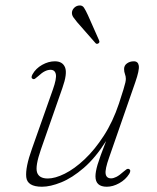

<svg xmlns="http://www.w3.org/2000/svg" viewBox="-20 -684 582 711"><path d="M458 -58Q466.5 -53.5 458.5 -40Q445 -18.5 421.5 -5.5Q398 7.5 375.5 7.5Q333.5 7.5 333.5 -31Q333.5 -47.5 341.2 -74Q349 -100.5 373 -162Q333.5 -99.5 290.2 -62.2Q247 -25 206.8 -8.8Q166.5 7.5 135.5 7.5Q81 7.5 77.2 -28.2Q73.5 -64 98.5 -133.5L176 -353Q190 -392.5 186.8 -409Q183.5 -425.5 167 -425.5Q157 -425.5 146.2 -420.2Q135.5 -415 121.5 -402Q114.5 -396 110 -392.8Q105.5 -389.5 101 -392Q93 -395.5 100.5 -409Q112.5 -430.5 136 -443.8Q159.5 -457 183 -457Q212 -457 221 -434.2Q230 -411.5 211 -358L131.5 -130.5Q110 -68.5 117.2 -45.8Q124.5 -23 157 -23Q184 -23 219.8 -40.8Q255.5 -58.5 293 -93.8Q330.5 -129 364.2 -181Q398 -233 420.5 -300.5Q431.5 -334.5 437 -352.2Q442.5 -370 444.2 -378.2Q446 -386.5 446 -392Q446 -401 442.8 -409.5Q439.5 -418 439.5 -428.5Q439.5 -441.5 450.2 -449.2Q461 -457 475.5 -457Q491.5 -457 494 -440.5Q496.5 -424 481 -379.5L384 -100.5Q368.5 -57 371.2 -40.2Q374 -23.5 391.5 -23.5Q400 -23.5 411 -29Q422 -34.5 437 -48Q443.5 -53.5 448.2 -56.8Q453 -60 458 -58ZM305.5 -628 346.5 -535.5Q350.5 -527 344.5 -523.5Q338.5 -519.5 334 -524L265.5 -602Q257.5 -611.5 251.5 -620.2Q245.5 -629 246.5 -639Q247.5 -647.5 254.5 -654.8Q261.5 -662 271.5 -663.5Q284.5 -665.5 291 -655.5Q297.5 -645.5 305.5 -628Z"/></svg>

Font: Fraunces 9pt S050 Thin
Style: Italic
Weight: 100
Italic angle: -16°
Version: Version 1.000; ttfautohint (v1.8.3)